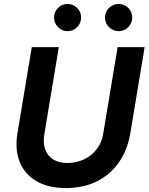

<svg xmlns="http://www.w3.org/2000/svg" viewBox="-20 -939 753 973"><path d="M314 14Q225 14 165.5 -20.5Q106 -55 80.5 -116.5Q55 -178 68 -261H205Q197 -215 209 -182Q221 -149 249.5 -131Q278 -113 320 -113Q367 -113 406 -131.5Q445 -150 470.5 -183.5Q496 -217 503 -261H640Q625 -176 581 -114Q537 -52 469 -19Q401 14 314 14ZM68 -261 141 -700H278L205 -261ZM503 -261 576 -700H713L640 -261ZM322 -781Q294 -781 274 -801.5Q254 -822 254 -850Q254 -879 274 -899Q294 -919 322 -919Q351 -919 371 -899Q391 -879 391 -850Q391 -822 371 -801.5Q351 -781 322 -781ZM581 -781Q553 -781 532.5 -801.5Q512 -822 512 -850Q512 -879 532.5 -899Q553 -919 581 -919Q610 -919 630 -899Q650 -879 650 -850Q650 -822 630 -801.5Q610 -781 581 -781Z"/></svg>

Font: Figtree Light
Style: Bold Italic
Weight: 700
Italic angle: -9.5°
Version: Version 2.000